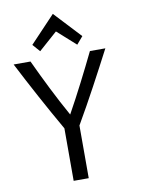

<svg xmlns="http://www.w3.org/2000/svg" viewBox="-100 -998 782 1066"><g transform="rotate(-10 291.0 -464.5)"><path d="M274 -832 378 -739 414 -781 274 -931 132 -781 169 -739ZM528 -692H441C388 -583 331 -470 272 -364C213 -469 157 -583 106 -692H11C78 -562 149 -430 227 -294V2H312V-295C390 -429 460 -562 528 -692Z"/></g></svg>

Font: Repo
Style: Regular
Weight: 400
Designer: Stefan Peev
Foundry: Context Ltd
Version: Version 0.000